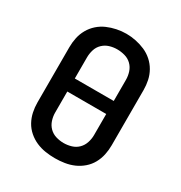

<svg xmlns="http://www.w3.org/2000/svg" viewBox="-176 -873 951 1008"><g transform="rotate(30 300.0 -369.0)"><path d="M300 8Q271 8 242 3.5Q213 -1 186.5 -12.5Q160 -24 137.5 -43.5Q115 -63 101 -88.5Q87 -114 81 -142.5Q75 -171 75 -200V-535Q75 -564 81 -592.5Q87 -621 101.5 -646.5Q116 -672 138 -691.5Q160 -711 186.5 -722.5Q213 -734 242 -740Q271 -746 300 -746Q329 -746 358 -740Q387 -734 413.5 -722.5Q440 -711 462 -691.5Q484 -672 498.5 -646.5Q513 -621 519 -592.5Q525 -564 525 -535V-200Q525 -171 519 -142.5Q513 -114 499 -88.5Q485 -63 462.5 -43.5Q440 -24 413.5 -12.5Q387 -1 358 3.5Q329 8 300 8ZM182 -407H418V-535Q418 -559 410.5 -582Q403 -605 386 -621.5Q369 -638 345.5 -644.5Q322 -651 299 -651Q275 -651 252.5 -644Q230 -637 213 -620.5Q196 -604 189 -581Q182 -558 182 -535ZM300 -84Q324 -84 347 -91Q370 -98 386.5 -114.5Q403 -131 410.5 -154Q418 -177 418 -200V-328H182V-200Q182 -177 189.5 -154Q197 -131 213.5 -114.5Q230 -98 253 -91Q276 -84 300 -84Z"/></g></svg>

Font: Zed Mono Semibold Extended
Style: Regular
Weight: 600
Width: 7
Monospace: yes
Designer: Belleve Invis
Foundry: Belleve Invis
Version: Version 1.0.0; ttfautohint (v1.8.4)